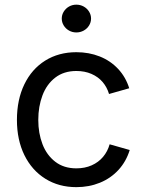

<svg xmlns="http://www.w3.org/2000/svg" viewBox="-20 -771 611 803"><path d="M50.8 -269.5Q50.8 -354 81.8 -418.2Q112.8 -482.4 169.2 -517.6Q225.6 -552.7 299.3 -552.7Q352.1 -552.7 397 -534.9Q441.9 -517.1 473.9 -482.9Q505.9 -448.7 520.5 -401.9L436 -377.9Q427.7 -406.2 409.2 -428Q390.6 -449.7 362.5 -461.9Q334.5 -474.1 299.3 -474.1Q247.1 -474.1 211.2 -446.5Q175.3 -418.9 157.7 -372.3Q140.1 -325.7 140.1 -269.5Q140.1 -213.9 157.7 -168Q175.3 -122.1 211.2 -94.5Q247.1 -66.9 299.3 -66.9Q335 -66.9 363.5 -79.6Q392.1 -92.3 411.1 -115Q430.2 -137.7 438.5 -167.5L522.5 -143.6Q507.8 -95.7 475.6 -60.5Q443.4 -25.4 397.9 -6.8Q352.5 11.7 299.3 11.7Q226.1 11.7 169.7 -23.4Q113.3 -58.6 82 -122.3Q50.8 -186 50.8 -269.5ZM238.3 -693.4Q238.3 -709 246.6 -722.4Q254.9 -735.8 268.8 -743.7Q282.7 -751.5 299.3 -751.5Q315.9 -751.5 330.1 -743.7Q344.2 -735.8 352.5 -722.4Q360.8 -709 360.8 -693.4Q360.8 -677.7 352.5 -664.3Q344.2 -650.9 330.1 -643.1Q315.9 -635.3 299.3 -635.3Q282.7 -635.3 268.8 -643.1Q254.9 -650.9 246.6 -664.3Q238.3 -677.7 238.3 -693.4Z"/></svg>

Font: Raveo Variable
Style: Regular
Weight: 400
Designer: Jakub Foglar, Rasmus Andersson (Inter)
Foundry: Jakubfoglar.com
Version: Version 1.000;Glyphs 3.2.3 (3260)